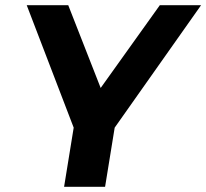

<svg xmlns="http://www.w3.org/2000/svg" viewBox="-20 -720 795 740"><path d="M385 0H227L264 -228L83 -700H243L368 -381L596 -700H755L422 -228Z"/></svg>

Font: Argentum Sans SemiBold
Style: Italic
Weight: 600
Italic angle: -11°
Designer: Julieta Ulanovsky (font), Cristiano Sobral (main changes and remaster)
Foundry: Julieta Ulanovsky (font), Cristiano Sobral (main changes and remaster)
Version: Version 2.007;June 15, 2022;FontCreator 14.0.0.2814 64-bit; 